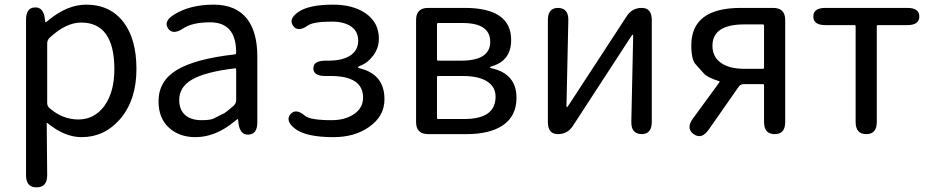

<svg xmlns="http://www.w3.org/2000/svg" viewBox="-20 -577 4003 826"><path d="M137 229Q92 229 92 177V-492Q92 -543 129 -545Q166 -548 173 -497L174 -488Q175 -481 176.5 -481Q178 -481 191 -492Q271 -557 351 -557Q454 -557 512 -481Q567 -408 567 -280Q567 -146 496 -64Q429 13 331 13Q258 13 185 -47Q181 -50 181 -45L183 177Q183 229 137 229ZM428 -120Q472 -180 472 -279Q472 -480 329 -480Q264 -480 194 -415Q183 -405 183 -390V-134Q183 -120 194 -111Q250 -63 317.5 -63Q385 -63 428 -120Z M821 13Q751 13 706.5 -28Q662 -69 662 -141Q662 -229 741.5 -276.5Q821 -324 990 -343Q996 -344 996 -351Q996 -481 884 -481Q807 -481 767 -454Q723 -425 703 -455Q683 -485 727 -513Q796 -557 899 -557Q995 -557 1043 -496Q1087 -439 1087 -334V-51Q1087 0 1050 2Q1013 5 1006 -46L1005 -58Q1004 -65 1002.5 -65Q1001 -65 988 -54Q907 13 821 13ZM847 -60Q885 -60 899 -67Q922 -78 945 -90Q954 -95 985 -122Q996 -132 996 -147V-279Q996 -284 991 -283Q863 -268 805 -234Q751 -202 751 -147Q751 -103 779 -80Q804 -60 847 -60Z M1415 13Q1294 13 1247 -25Q1207 -58 1229 -85Q1252 -113 1292 -79Q1314 -60 1407 -60Q1465 -60 1503.5 -86.5Q1542 -113 1542 -157Q1542 -250 1403 -250H1380Q1328 -250 1328 -283Q1328 -316 1380 -316H1390Q1454 -316 1487.5 -338.5Q1521 -361 1521 -401.5Q1521 -442 1490.5 -463Q1460 -484 1408 -484Q1328 -484 1304 -467Q1261 -437 1241 -466Q1220 -495 1263 -525Q1308 -557 1413 -557Q1497 -557 1551 -521Q1610 -481 1610 -411Q1610 -371 1586 -338.5Q1562 -306 1529 -294Q1520 -290 1520 -287.5Q1520 -285 1528 -283Q1634 -257 1634 -150Q1634 -77 1568 -31Q1506 13 1415 13Z M1822 0Q1770 0 1770 -52V-491Q1770 -543 1822 -543H1979Q2179 -543 2179 -405Q2179 -316 2096 -292Q2088 -290 2088 -287.5Q2088 -285 2096 -283Q2202 -259 2202 -156Q2202 -77 2142 -37Q2086 0 1987 0ZM1860 -70Q1860 -65 1865 -65H1977Q2112 -65 2112 -161Q2112 -203 2076 -226.5Q2040 -250 1971 -250H1865Q1860 -250 1860 -245ZM1860 -321Q1860 -316 1865 -316H1963Q2089 -316 2089 -397Q2089 -478 1970 -478H1865Q1860 -478 1860 -473Z M2380 0Q2337 0 2337 -52V-491Q2337 -543 2381 -543Q2426 -542 2425 -490L2417 -121Q2417 -116 2419 -116Q2421 -116 2428 -127L2676 -507Q2699 -543 2741 -543Q2784 -543 2784 -491V-52Q2784 0 2740 0Q2695 -1 2696 -53L2704 -423Q2704 -428 2702 -428Q2700 -428 2693 -417L2445 -36Q2422 0 2380 0Z M2964 0Q2930 -25 2961 -67L3075 -223Q3078 -227 3073 -228Q3022 -244 3007 -262Q2990 -281 2973 -300Q2954 -321 2954 -382Q2954 -543 3167 -543H3306Q3358 -543 3358 -491V-52Q3358 0 3313 0Q3267 0 3267 -52V-210Q3267 -215 3262 -215H3179Q3166 -215 3158 -204L3028 -18Q2998 24 2964 0ZM3182 -281H3262Q3267 -281 3267 -286V-467Q3267 -472 3262 -472H3182Q3045 -472 3045 -380Q3045 -333 3081 -307Q3117 -281 3182 -281Z M3707 0Q3661 0 3661 -52V-464Q3661 -469 3656 -469H3531Q3479 -469 3479 -506Q3479 -543 3531 -543H3883Q3935 -543 3935 -506Q3935 -469 3883 -469H3757Q3752 -469 3752 -464V-52Q3752 0 3707 0Z"/></svg>

Font: Resource Han Rounded HK
Style: Regular
Weight: 400
Designer: Cyano Hao (round all glyphs); Ryoko NISHIZUKA  (kana, bopomofo & ideographs); Paul D. Hunt (Latin, Greek & Cyrillic); Sa
Foundry: Cyano Hao
Version: 0.990